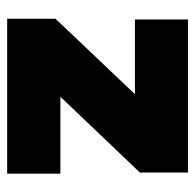

<svg xmlns="http://www.w3.org/2000/svg" viewBox="-24 -508 532 523"><g transform="rotate(90 241.5 -246.0)"><path d="M243 -145H452.5V0H30.5V-131.5L236 -348H32.5V-492.5H449.5V-361.5Z"/></g></svg>

Font: Anek Kannada Medium ExtraBold
Style: Regular
Weight: 800
Version: Version 1.003